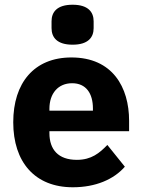

<svg xmlns="http://www.w3.org/2000/svg" viewBox="-20 -780 602 812"><path d="M287 -591C353 -591 376 -622 376 -661V-690C376 -729 353 -760 287 -760C221 -760 198 -729 198 -690V-661C198 -622 221 -591 287 -591ZM288 12C384 12 461 -21 508 -75L434 -167C401 -133 367 -104 305 -104C226 -104 189 -148 189 -217V-225H526V-269C526 -411 456 -537 282 -537C124 -537 36 -429 36 -263C36 -95 127 12 288 12ZM285 -428C344 -428 373 -385 373 -321V-312H189V-320C189 -385 226 -428 285 -428Z"/></svg>

Font: LVC Sans
Style: Bold
Weight: 700
Designer: Mike Abbink, Paul van der Laan, Pieter van Rosmalen
Foundry: Bold Monday
Version: Version 3.0